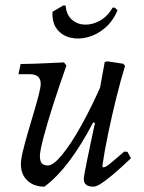

<svg xmlns="http://www.w3.org/2000/svg" viewBox="-20 -685 538 717"><path d="M146 12Q106 12 82 -11Q58 -34 58 -72Q58 -89 65.5 -120.5Q73 -152 84 -189.5Q95 -227 106 -264Q117 -301 124.5 -330Q132 -359 132 -372Q132 -408 90 -408H49L57 -446Q78 -446 107 -447Q136 -448 166 -449.5Q196 -451 219 -452L228 -440Q200 -361 177.5 -290.5Q155 -220 142 -170Q129 -120 129 -102Q129 -84 136 -75.5Q143 -67 159 -67Q179 -67 212 -107Q245 -147 284.5 -218Q324 -289 364 -381L352 -220L328 -228Q283 -142 238 -82.5Q193 -23 146 12ZM329 12Q293 12 293 -16Q293 -22 296 -39Q299 -56 305 -85.5Q311 -115 320 -157.5Q329 -200 341 -255L342 -294L371 -453L380 -456L440 -447L447 -439Q431 -387 414.5 -320.5Q398 -254 384 -187Q370 -120 362 -64L365 -60Q370 -60 376.5 -63.5Q383 -67 398.5 -80Q414 -93 444 -119L456 -118L469 -94Q428 -55 400.5 -32Q373 -9 356 1.5Q339 12 329 12ZM419 -647Q402 -606 372 -580.5Q342 -555 307.5 -546Q273 -537 242.5 -544.5Q212 -552 193 -576Q174 -600 176 -641L217 -665L225 -664Q228 -630 248 -612Q268 -594 296.5 -593Q325 -592 353.5 -608Q382 -624 401 -657L409 -656Z"/></svg>

Font: Alegreya
Style: Italic
Weight: 400
Italic angle: -7°
Designer: Juan Pablo del Peral
Foundry: Huerta Tipografica
Version: Version 2.009